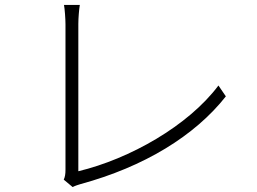

<svg xmlns="http://www.w3.org/2000/svg" viewBox="-20 -754 1040 777"><path d="M274 3C285 -3 297 -6 306 -9C563 -79 768 -204 894 -364L864 -408C742 -245 505 -111 297 -61V-657C297 -680 300 -717 303 -734H239C242 -719 245 -676 245 -656V-67C245 -49 243 -38 238 -27Z"/></svg>

Font: Noto Sans CJK JP Light
Style: Regular
Weight: 300
Designer: Ryoko NISHIZUKA (kana & ideographs); Paul D. Hunt (Latin, Greek & Cyrillic); Wenlong ZHANG (bopomofo); Sandoll Communica
Foundry: Adobe Systems Incorporated
Version: Version 1.004;PS 1.004;hotconv 1.0.82;makeotf.lib2.5.63406